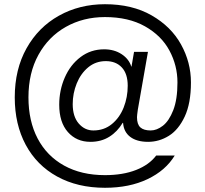

<svg xmlns="http://www.w3.org/2000/svg" viewBox="-20 -738 975 911"><path d="M50 -276Q50 -409 106 -509Q162 -609 259.5 -663.5Q357 -718 478 -718Q607 -718 699.5 -665Q792 -612 839 -527Q886 -442 886 -347Q886 -248 856.5 -185Q827 -122 781 -93.5Q735 -65 683 -65Q629 -65 598 -88.5Q567 -112 564 -155H562Q537 -113 498.5 -89Q460 -65 409 -65Q343 -65 302 -111.5Q261 -158 261 -241Q261 -310 287.5 -370.5Q314 -431 362.5 -467.5Q411 -504 474 -504Q522 -504 557 -481Q592 -458 603 -422H604L616 -492H682L634 -218Q630 -190 630 -182Q630 -148 646 -133.5Q662 -119 695 -119Q724 -119 753 -141.5Q782 -164 802 -215Q822 -266 822 -347Q822 -427 784 -498Q746 -569 668 -613Q590 -657 478 -657Q375 -657 292.5 -610.5Q210 -564 162.5 -478Q115 -392 115 -276Q115 -164 158.5 -81Q202 2 284 47.5Q366 93 478 93Q563 93 625.5 68.5Q688 44 721 0H809Q766 71 680 112Q594 153 478 153Q348 153 251 99.5Q154 46 102 -51Q50 -148 50 -276ZM586 -331Q586 -388 558 -418Q530 -448 482 -448Q434 -448 398.5 -418.5Q363 -389 344 -342Q325 -295 325 -244Q325 -185 353.5 -152Q382 -119 423 -119Q474 -119 511 -149.5Q548 -180 567 -228.5Q586 -277 586 -331Z"/></svg>

Font: Muli
Style: Regular
Weight: 400
Designer: Vernon Adams
Foundry: Vernon Adams
Version: Version 2.000